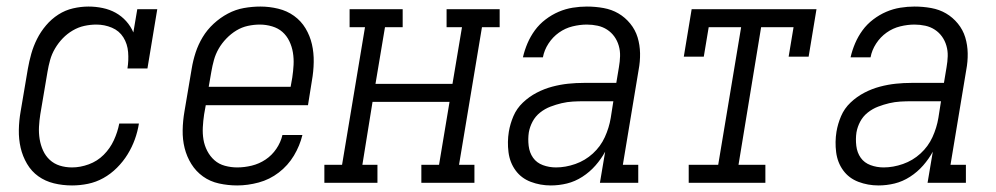

<svg xmlns="http://www.w3.org/2000/svg" viewBox="-20 -558 3040 586"><path d="M200 8Q171 8 144.5 1.5Q118 -5 97 -20Q76 -35 62.5 -58Q49 -81 43 -107Q37 -133 37.5 -161.5Q38 -190 43 -218L65 -348Q69 -371 75.5 -394Q82 -417 93 -439Q104 -461 120.5 -480.5Q137 -500 158 -513.5Q179 -527 203 -532.5Q227 -538 250 -538Q272 -538 293.5 -533.5Q315 -529 333 -519Q351 -509 365 -493.5Q379 -478 387 -459L399 -530H460L430 -349H369Q373 -374 371 -399Q369 -424 356.5 -444Q344 -464 321.5 -473.5Q299 -483 274 -483Q256 -483 237.5 -479Q219 -475 202 -465Q185 -455 171.5 -441Q158 -427 148 -410Q138 -393 133 -375Q128 -357 125 -339L103 -209Q100 -190 99 -171Q98 -152 101 -133.5Q104 -115 111.5 -98.5Q119 -82 132 -70Q145 -58 162.5 -52.5Q180 -47 200 -47Q225 -47 251 -56.5Q277 -66 296.5 -85.5Q316 -105 327.5 -130Q339 -155 344 -181H404Q400 -156 391.5 -132.5Q383 -109 369.5 -87Q356 -65 337 -46Q318 -27 295.5 -14.5Q273 -2 248.5 3Q224 8 200 8Z M704 8Q676 8 648.5 2Q621 -4 599.5 -19.5Q578 -35 564 -57.5Q550 -80 543.5 -106Q537 -132 537.5 -160.5Q538 -189 543 -218L565 -348Q569 -373 577 -397.5Q585 -422 598.5 -444.5Q612 -467 632 -485.5Q652 -504 675.5 -516.5Q699 -529 724.5 -533.5Q750 -538 775 -538Q802 -538 829 -531.5Q856 -525 877.5 -509.5Q899 -494 912.5 -471.5Q926 -449 932 -423Q938 -397 937.5 -368.5Q937 -340 932 -312L920 -237H608L603 -209Q600 -189 599 -169.5Q598 -150 601 -132Q604 -114 612.5 -97.5Q621 -81 634.5 -69Q648 -57 666.5 -52Q685 -47 704 -47Q726 -47 748.5 -52.5Q771 -58 790.5 -71Q810 -84 823.5 -104Q837 -124 842 -146H903Q895 -113 877 -83Q859 -53 831 -31.5Q803 -10 769.5 -1Q736 8 704 8ZM617 -293H867L872 -321Q875 -341 876 -360Q877 -379 874 -397.5Q871 -416 863 -432.5Q855 -449 842 -460.5Q829 -472 810.5 -477.5Q792 -483 773 -483Q755 -483 736.5 -479Q718 -475 701.5 -465Q685 -455 671 -440.5Q657 -426 647.5 -409.5Q638 -393 633 -375Q628 -357 625 -339Z M970 0V-55H1024L1094 -475H1047V-530H1209V-475H1155L1126 -302H1361L1390 -475H1343V-530H1505V-475H1451L1381 -55H1428V0H1266V-55H1320L1352 -247H1117L1086 -55H1132V0Z M1661 8Q1661 8 1661 8Q1661 8 1661 8Q1629 8 1600 -3Q1571 -14 1553.5 -38Q1536 -62 1532 -93.5Q1528 -125 1533 -156Q1537 -180 1547 -203.5Q1557 -227 1576 -245Q1595 -263 1618 -275Q1641 -287 1665.5 -293.5Q1690 -300 1714 -302.5Q1738 -305 1762 -305H1861L1869 -353Q1872 -370 1872.5 -386.5Q1873 -403 1868.5 -418.5Q1864 -434 1855 -446.5Q1846 -459 1833 -467.5Q1820 -476 1804 -479.5Q1788 -483 1771 -483Q1750 -483 1727.5 -477.5Q1705 -472 1686 -458.5Q1667 -445 1654 -425Q1641 -405 1637 -383H1576Q1581 -405 1590 -426Q1599 -447 1612.5 -465.5Q1626 -484 1645 -498.5Q1664 -513 1685 -522Q1706 -531 1728 -534.5Q1750 -538 1771 -538Q1797 -538 1822 -533.5Q1847 -529 1867.5 -517Q1888 -505 1903.5 -486Q1919 -467 1926 -444Q1933 -421 1933.5 -395.5Q1934 -370 1929 -344L1881 -55H1928V0H1811L1827 -95Q1815 -73 1797.5 -53Q1780 -33 1757.5 -18.5Q1735 -4 1710.5 2Q1686 8 1661 8ZM1677 -47Q1706 -47 1736 -57.5Q1766 -68 1789.5 -89.5Q1813 -111 1826 -139.5Q1839 -168 1844 -198L1852 -249H1762Q1745 -249 1728 -248Q1711 -247 1694 -243Q1677 -239 1660 -232.5Q1643 -226 1628.5 -214.5Q1614 -203 1605.5 -187Q1597 -171 1594 -154Q1591 -134 1593.5 -113Q1596 -92 1607 -76.5Q1618 -61 1637 -54Q1656 -47 1677 -47Z M2082 0V-55H2172L2242 -475H2143L2128 -385H2067L2091 -530H2472L2448 -385H2387L2402 -475H2303L2234 -55H2316V0Z M2661 8Q2661 8 2661 8Q2661 8 2661 8Q2629 8 2600 -3Q2571 -14 2553.5 -38Q2536 -62 2532 -93.5Q2528 -125 2533 -156Q2537 -180 2547 -203.5Q2557 -227 2576 -245Q2595 -263 2618 -275Q2641 -287 2665.5 -293.5Q2690 -300 2714 -302.5Q2738 -305 2762 -305H2861L2869 -353Q2872 -370 2872.5 -386.5Q2873 -403 2868.5 -418.5Q2864 -434 2855 -446.5Q2846 -459 2833 -467.5Q2820 -476 2804 -479.5Q2788 -483 2771 -483Q2750 -483 2727.5 -477.5Q2705 -472 2686 -458.5Q2667 -445 2654 -425Q2641 -405 2637 -383H2576Q2581 -405 2590 -426Q2599 -447 2612.5 -465.5Q2626 -484 2645 -498.5Q2664 -513 2685 -522Q2706 -531 2728 -534.5Q2750 -538 2771 -538Q2797 -538 2822 -533.5Q2847 -529 2867.5 -517Q2888 -505 2903.5 -486Q2919 -467 2926 -444Q2933 -421 2933.5 -395.5Q2934 -370 2929 -344L2881 -55H2928V0H2811L2827 -95Q2815 -73 2797.5 -53Q2780 -33 2757.5 -18.5Q2735 -4 2710.5 2Q2686 8 2661 8ZM2677 -47Q2706 -47 2736 -57.5Q2766 -68 2789.5 -89.5Q2813 -111 2826 -139.5Q2839 -168 2844 -198L2852 -249H2762Q2745 -249 2728 -248Q2711 -247 2694 -243Q2677 -239 2660 -232.5Q2643 -226 2628.5 -214.5Q2614 -203 2605.5 -187Q2597 -171 2594 -154Q2591 -134 2593.5 -113Q2596 -92 2607 -76.5Q2618 -61 2637 -54Q2656 -47 2677 -47Z"/></svg>

Font: Iosevka Curly Slab LtObl
Style: Regular
Weight: 300
Italic angle: -9°
Monospace: yes
Designer: Belleve Invis
Foundry: Belleve Invis
Version: Version 11.0.0; ttfautohint (v1.8.3)